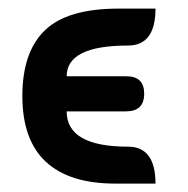

<svg xmlns="http://www.w3.org/2000/svg" viewBox="-20 -437 447 457"><path d="M350.1 0H254.4Q145 0 89.1 -52Q33.2 -104 33.2 -208.5Q33.2 -313 86.7 -364.7Q140.1 -416.5 261.7 -416.5H350.1Q350.1 -328.6 284.7 -328.6Q138.7 -328.6 138.7 -255.4H281.2Q323.2 -255.4 323.2 -213.9Q323.2 -171.9 279.8 -171.9H138.7Q138.7 -87.9 284.7 -87.9Q350.1 -87.9 350.1 0Z"/></svg>

Font: ALMAS
Style: Bold
Weight: 700
Designer: ALMAS Font/ by Husham Jawad Kadhim, derived from the Bainsely font by/ Paul James MIller
Foundry: High-Logic / Made with FontCreator
Version: Version 1.411;September 19, 2021;FontCreator 14.0.0.2814 32-